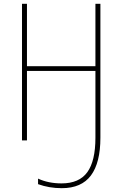

<svg xmlns="http://www.w3.org/2000/svg" viewBox="-20 -734 640 1004"><path d="M179 229V200Q233 225 302 225Q394 225 436.5 166.5Q479 108 479 -14V-363H121V0H95V-714H121V-388H479V-714H505V-14Q505 117 455.5 183.5Q406 250 303 250Q237 250 179 229Z"/></svg>

Font: Noto Sans Mono UI Thin
Style: Regular
Weight: 250
Monospace: yes
Designer: Monotype Design team
Foundry: Monotype Imaging Inc.
Version: Version 1.000